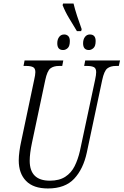

<svg xmlns="http://www.w3.org/2000/svg" viewBox="-20 -1056 699 1086"><path d="M415 -880Q392 -918 370.5 -953.5Q349 -989 334 -1027L337 -1036H396Q403 -1006 416 -966Q429 -926 442 -891L439 -880ZM337 -773Q304 -773 304 -811Q304 -833 314.5 -847Q325 -861 343 -861Q357 -861 366 -852Q375 -843 375 -824Q375 -795 363 -784Q351 -773 337 -773ZM483 -773Q450 -773 450 -811Q450 -833 460.5 -847Q471 -861 488 -861Q521 -861 521 -824Q521 -795 508.5 -784Q496 -773 483 -773ZM251 10Q169 10 127.5 -32.5Q86 -75 86 -149Q86 -172 90 -201Q94 -230 99 -252L173 -603Q180 -633 180 -648Q180 -670 166.5 -676.5Q153 -683 129 -683H113L119 -714H338L332 -683H314Q283 -683 265 -669Q247 -655 236 -603L161 -249Q148 -188 148 -147Q148 -34 262 -34Q315 -34 349 -56Q383 -78 402 -116Q421 -154 432 -202L518 -605Q524 -633 524 -648Q524 -670 510.5 -676.5Q497 -683 472 -683H456L462 -714H659L652 -683H636Q605 -683 587 -669Q569 -655 558 -603L471 -193Q451 -100 399.5 -45Q348 10 251 10Z"/></svg>

Font: Noto Serif ExtraCondensed Light
Style: Italic
Weight: 300
Width: 2
Italic angle: -12°
Designer: Monotype Design Team
Foundry: Monotype Imaging Inc.
Version: Version 2.014; ttfautohint (v1.8.4.7-5d5b)